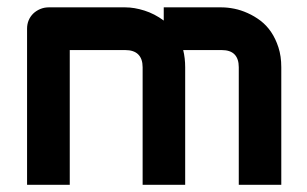

<svg xmlns="http://www.w3.org/2000/svg" viewBox="-20 -512 852 532"><path d="M493.1 0H375.2V-325.7Q375.2 -349 363.1 -361.1Q351 -373.3 326.7 -373.3H173.3V0H55V-432.7Q55 -445 59.4 -455.7Q63.9 -466.3 72 -474.3Q80.2 -482.2 91.3 -486.9Q102.5 -491.6 114.4 -491.6H327.7Q352 -491.6 380.2 -482.7Q408.4 -473.8 433.7 -455V-491.6H594.1Q610.4 -491.6 629 -487.9Q647.5 -484.2 666.3 -475.7Q685.1 -467.3 702 -454.5Q718.8 -441.6 731.2 -423.3Q743.6 -405 751.5 -380.7Q759.4 -356.4 759.4 -325.7V0H641.6V-325.7Q641.6 -349 630 -361.1Q618.3 -373.3 594.1 -373.3H487.6Q493.1 -351 493.1 -325.7Z"/></svg>

Font: AKL FREE 001
Style: Regular
Weight: 400
Designer: AKL
Foundry: AKL
Version: Version 1.00;August 10, 2024;FontCreator 13.0.0.2630 64-bit